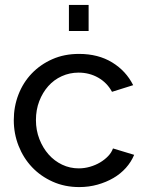

<svg xmlns="http://www.w3.org/2000/svg" viewBox="-20 -750 594 780"><path d="M36 -262Q36 -317 55 -366Q74 -415 109 -451.5Q144 -488 192.5 -509.5Q241 -531 301 -531Q379 -531 435.5 -496.5Q492 -462 521 -404L435 -377Q415 -414 379 -434.5Q343 -455 299 -455Q263 -455 231 -440.5Q199 -426 176 -400Q153 -374 139.5 -339Q126 -304 126 -262Q126 -221 140 -185Q154 -149 177.5 -122.5Q201 -96 232.5 -81Q264 -66 300 -66Q323 -66 345.5 -72.5Q368 -79 386.5 -90Q405 -101 419 -115.5Q433 -130 439 -147L525 -121Q513 -92 491.5 -68Q470 -44 441 -27Q412 -10 376.5 0Q341 10 302 10Q243 10 194 -12Q145 -34 110 -71Q75 -108 55.5 -157.5Q36 -207 36 -262ZM260 -624V-730H340V-624Z"/></svg>

Font: Boldmen Medium
Style: Regular
Weight: 400
Designer: Matt McInerney, Pablo Impallari, Rodrigo Fuenzalida
Foundry: LIVING CONCEPT
Version: Version 1.000